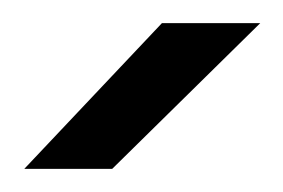

<svg xmlns="http://www.w3.org/2000/svg" viewBox="-20 -720 245 166"><path d="M1 -574 120 -700H205L77 -574Z"/></svg>

Font: Figtree Light Light
Style: Regular
Weight: 300
Version: Version 2.001;gftools[0.9.30]